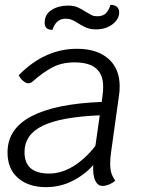

<svg xmlns="http://www.w3.org/2000/svg" viewBox="-20 -761 598 791"><path d="M438 -137Q434 -110 434 -87Q434 -63 439 -47.5Q444 -32 455 -17Q444 -7 429.5 -1Q415 5 403 5Q383 5 372.5 -16.5Q362 -38 364 -81Q329 -41 278.5 -15.5Q228 10 169 10Q98 10 54.5 -27.5Q11 -65 11 -133Q11 -231 110.5 -282.5Q210 -334 399 -341L403 -373Q405 -384 405 -404Q405 -454 376 -479Q347 -504 287 -504Q235 -504 196 -483.5Q157 -463 113 -424Q105 -418 97 -418Q87 -418 76 -427Q65 -436 57 -451Q164 -560 297 -560Q380 -560 426.5 -519Q473 -478 473 -406Q473 -384 471 -373ZM373 -160 391 -286Q229 -279 155 -242.5Q81 -206 81 -134Q81 -46 182 -46Q233 -46 282 -76Q331 -106 373 -160ZM164 -667Q164 -702 192.5 -720Q221 -738 261 -738Q283 -738 298.5 -731.5Q314 -725 332 -713Q349 -703 358 -698.5Q367 -694 380 -694Q404 -694 416 -706Q428 -718 435 -741Q452 -741 461.5 -733Q471 -725 471 -710Q471 -682 443.5 -661Q416 -640 376 -640Q353 -640 337 -646.5Q321 -653 302 -665Q287 -675 275.5 -679.5Q264 -684 250 -684Q211 -684 196 -638Q164 -638 164 -667Z"/></svg>

Font: Krub
Style: Italic
Weight: 400
Italic angle: -8°
Designer: Ekaluck Peanpanawate
Foundry: Cadson Demak Co.,Ltd.
Version: Version 1.000; ttfautohint (v1.6)